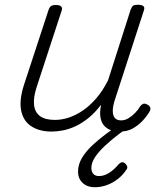

<svg xmlns="http://www.w3.org/2000/svg" viewBox="-20 -536 686 807"><path d="M197 17Q146 17 112 -5Q78 -27 69 -71Q60 -115 81 -180L184 -494Q188 -506 194.5 -510.5Q201 -515 215 -515Q231 -515 237 -509Q243 -503 239 -491L134 -170Q120 -127 123 -96Q126 -65 147.5 -48.5Q169 -32 211 -32Q239 -32 268.5 -41.5Q298 -51 327.5 -71Q357 -91 384 -122Q411 -153 434 -198L529 -495Q534 -508 539.5 -512Q545 -516 559 -516Q576 -516 582.5 -510.5Q589 -505 585 -493L463 -117Q454 -90 454 -70Q454 -50 463 -40Q472 -30 489 -30Q505 -30 520 -39Q535 -48 548 -61.5Q561 -75 569 -89Q573 -95 580.5 -99Q588 -103 600 -96Q611 -90 612 -82Q613 -74 608 -66Q596 -46 578 -27Q560 -8 537 4.5Q514 17 484 17Q460 17 443 10Q426 3 415.5 -10.5Q405 -24 402 -44Q399 -64 404 -91V-95Q380 -63 353 -41Q326 -19 298.5 -6Q271 7 245 12Q219 17 197 17ZM378 251Q347 251 327.5 233Q308 215 308 185Q308 155 325 127Q342 99 369 74Q396 49 427 26Q458 3 487 -17L531 -14V-9Q507 7 478 29Q449 51 423 75Q397 99 380.5 123Q364 147 364 170Q364 185 372 194.5Q380 204 396 204Q417 204 438 191Q459 178 480 153Q486 147 493 146Q500 145 508 153Q514 159 515 165.5Q516 172 510 179Q496 200 475 216.5Q454 233 429 242Q404 251 378 251Z"/></svg>

Font: Playwrite RO ExtraLight
Style: Regular
Weight: 250
Version: Version 1.002